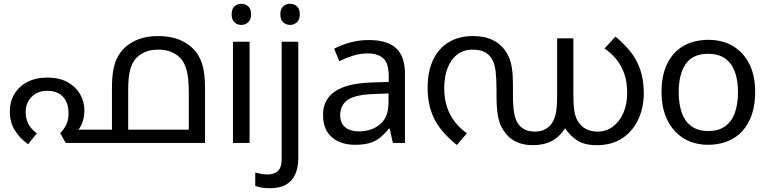

<svg xmlns="http://www.w3.org/2000/svg" viewBox="-20 -757 4074 1017"><path d="M229 -346Q297 -346 340.5 -320.5Q384 -295 405.5 -255.5Q427 -216 427 -173Q427 -133 414 -102Q401 -71 382 -57L357 -70H634V0H328L299 -52Q319 -72 331 -96.5Q343 -121 343 -158Q343 -212 314 -244Q285 -276 229 -276Q194 -276 168.5 -260.5Q143 -245 129.5 -220Q116 -195 116 -164Q116 -130 130 -101.5Q144 -73 175 -51L129 7Q86 -23 59 -66Q32 -109 32 -166Q32 -219 56.5 -259.5Q81 -300 125.5 -323Q170 -346 229 -346ZM816 -566Q878 -566 924 -549Q970 -532 1001 -501Q1035 -468 1050.5 -419Q1066 -370 1066 -292V0H573V-292Q573 -347 580 -385.5Q587 -424 601.5 -452Q616 -480 638 -502Q669 -532 713.5 -549Q758 -566 816 -566ZM817 -494Q780 -494 751.5 -482.5Q723 -471 703 -451Q682 -429 670.5 -391.5Q659 -354 659 -279V-70H980V-271Q980 -345 968 -387Q956 -429 934 -451Q914 -471 886 -482.5Q858 -494 817 -494Z M1302 -536V0H1214V-536ZM1259 -737Q1279 -737 1294.5 -723.5Q1310 -710 1310 -681Q1310 -653 1294.5 -639Q1279 -625 1259 -625Q1237 -625 1222 -639Q1207 -653 1207 -681Q1207 -710 1222 -723.5Q1237 -737 1259 -737Z M1409 240Q1384 240 1365 236.5Q1346 233 1332 228V157Q1347 161 1363 164Q1379 167 1398 167Q1430 167 1451 149.5Q1472 132 1472 83V-536H1560V80Q1560 130 1544 166Q1528 202 1495 221Q1462 240 1409 240ZM1465 -681Q1465 -710 1480 -723.5Q1495 -737 1517 -737Q1537 -737 1552.5 -723.5Q1568 -710 1568 -681Q1568 -653 1552.5 -639Q1537 -625 1517 -625Q1495 -625 1480 -639Q1465 -653 1465 -681Z M1933 -545Q2031 -545 2078 -502Q2125 -459 2125 -365V0H2061L2044 -76H2040Q2017 -47 1992.5 -27.5Q1968 -8 1936.5 1Q1905 10 1860 10Q1812 10 1773.5 -7Q1735 -24 1713 -59.5Q1691 -95 1691 -149Q1691 -229 1754 -272.5Q1817 -316 1948 -320L2039 -323V-355Q2039 -422 2010 -448Q1981 -474 1928 -474Q1886 -474 1848 -461.5Q1810 -449 1777 -433L1750 -499Q1785 -518 1833 -531.5Q1881 -545 1933 -545ZM1959 -259Q1859 -255 1820.5 -227Q1782 -199 1782 -148Q1782 -103 1809.5 -82Q1837 -61 1880 -61Q1948 -61 1993 -98.5Q2038 -136 2038 -214V-262Z M2802 12Q2758 12 2722 -2.5Q2686 -17 2661 -47Q2648 -63 2636 -85Q2624 -107 2617 -146Q2610 -185 2610 -251V-285Q2610 -340 2605 -381.5Q2600 -423 2583 -448Q2570 -469 2547 -481.5Q2524 -494 2480 -494Q2436 -494 2402.5 -468.5Q2369 -443 2351 -397Q2333 -351 2333 -289Q2333 -233 2348.5 -188Q2364 -143 2391 -109.5Q2418 -76 2453 -51L2400 11Q2350 -29 2315 -73Q2280 -117 2262.5 -171Q2245 -225 2245 -292Q2245 -378 2274 -439.5Q2303 -501 2357 -533.5Q2411 -566 2484 -566Q2541 -566 2580 -549.5Q2619 -533 2645 -503Q2664 -481 2675.5 -454.5Q2687 -428 2692 -393Q2697 -358 2697 -308V-259Q2697 -189 2704.5 -152Q2712 -115 2730 -94Q2744 -78 2764 -69Q2784 -60 2814 -60Q2842 -60 2863 -70Q2884 -80 2898 -97Q2915 -118 2923 -151Q2931 -184 2931 -245V-554H3017V-262Q3017 -206 3021.5 -173.5Q3026 -141 3039 -118Q3056 -89 3082.5 -74.5Q3109 -60 3145 -60Q3191 -60 3226.5 -86.5Q3262 -113 3282 -159Q3302 -205 3302 -263Q3302 -324 3286 -368.5Q3270 -413 3242.5 -445.5Q3215 -478 3182 -500L3240 -563Q3283 -528 3317 -486.5Q3351 -445 3370.5 -390.5Q3390 -336 3390 -263Q3390 -187 3361 -124.5Q3332 -62 3276.5 -25Q3221 12 3141 12Q3076 12 3037 -13.5Q2998 -39 2970 -82L2975 -81Q2947 -34 2904 -11Q2861 12 2802 12Z M3980 -269Q3980 -202 3962.5 -150.5Q3945 -99 3912.5 -63Q3880 -27 3833.5 -8.5Q3787 10 3730 10Q3677 10 3632 -8.5Q3587 -27 3554 -63Q3521 -99 3502.5 -150.5Q3484 -202 3484 -269Q3484 -358 3514 -419.5Q3544 -481 3600 -513.5Q3656 -546 3733 -546Q3806 -546 3861.5 -513.5Q3917 -481 3948.5 -419.5Q3980 -358 3980 -269ZM3575 -269Q3575 -206 3591.5 -159.5Q3608 -113 3643 -88Q3678 -63 3732 -63Q3786 -63 3821 -88Q3856 -113 3872.5 -159.5Q3889 -206 3889 -269Q3889 -333 3872 -378Q3855 -423 3820.5 -447.5Q3786 -472 3731 -472Q3649 -472 3612 -418Q3575 -364 3575 -269Z"/></svg>

Font: mlyalm115
Style: Regular
Weight: 400
Designer: Jelle Bosma - Monotype Design Team
Foundry: Monotype Imaging Inc.
Version: Version 2.103